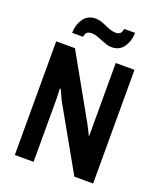

<svg xmlns="http://www.w3.org/2000/svg" viewBox="-148 -906 840 1000"><g transform="rotate(20 272.0 -406.0)"><path d="M336 -700Q321 -700 308.5 -704Q296 -708 273 -717Q254 -725 241 -729Q228 -733 214 -733Q198 -733 189.5 -725.5Q181 -718 178 -700H118Q118 -743 141 -777.5Q164 -812 208 -812Q223 -812 238 -807.5Q253 -803 272 -794Q291 -786 304 -782Q317 -778 330 -778Q345 -778 354 -785.5Q363 -793 366 -812H426Q426 -768 403 -734Q380 -700 336 -700ZM385 0 189 -347 161 -407 157 -404Q157 -398 158 -382.5Q159 -367 159 -352V0H55V-630H159L354 -283Q360 -273 370 -252.5Q380 -232 383 -225L385 -227V-280V-630H489V0Z"/></g></svg>

Font: Pragati Narrow
Style: Bold
Weight: 700
Designer: Hector Gatti, Marcela Romero, Pablo Cosgaya and Nicolas Silva
Foundry: Omnibus-Type
Version: Version 1.010; ttfautohint (v1.3)